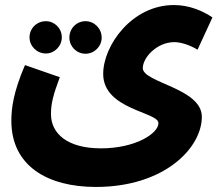

<svg xmlns="http://www.w3.org/2000/svg" viewBox="-20 -510 872 761"><path d="M25 -31C25 148 169 231 360 231C632 231 780 76 780 -47C780 -161 546 -182 546 -240C546 -282 602 -343 671 -343C699 -343 735 -330 763 -313L822 -441C783 -467 731 -490 669 -490C503 -490 389 -330 389 -217C389 -75 608 -67 608 -22C608 19 517 78 380 78C248 78 182 20 182 -58C182 -100 191 -134 217 -204L79 -252C33 -145 25 -81 25 -31ZM162 -298C196 -298 225 -327 225 -362C225 -398 196 -426 162 -426C126 -426 97 -398 97 -362C97 -327 126 -298 162 -298ZM319 -297C354 -297 383 -326 383 -361C383 -397 354 -426 319 -426C283 -426 255 -397 255 -361C255 -326 283 -297 319 -297Z"/></svg>

Font: Noto Sans Arabic UI XBd
Style: Regular
Weight: 800
Designer: Monotype Design Team, Nadine Chahine and Nizar Qandah
Foundry: Monotype Imaging Inc.
Version: Version 2.010